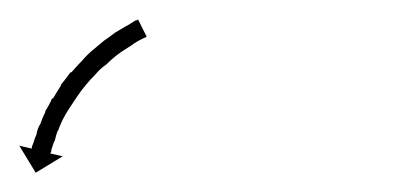

<svg xmlns="http://www.w3.org/2000/svg" viewBox="-20 -272 411 199"><path d="M130 -233Q130 -233 130 -233Q130 -233 130 -233Q130 -233 130 -233Q130 -233 130 -233Q128 -232 126 -231Q126 -231 126 -231Q126 -231 126 -231Q126 -231 126 -231Q126 -231 126 -231Q122 -229 119 -227Q119 -227 119 -227Q119 -227 119 -227Q119 -227 119 -227Q119 -227 119 -227Q115 -224 110 -221Q110 -221 110 -221Q110 -221 110 -221Q110 -221 110 -221Q110 -221 110 -221Q105 -218 100 -214Q100 -214 100 -214Q100 -214 100 -214Q100 -214 100 -214Q100 -214 100 -214Q95 -210 90 -205Q90 -205 90 -205Q90 -205 90 -205Q90 -205 90 -205Q90 -205 90 -205Q84 -201 79 -195Q79 -195 79 -195Q79 -195 79 -195Q79 -195 79 -195Q79 -195 79 -195Q74 -190 69 -184Q69 -184 69 -184Q69 -184 69 -184Q69 -184 69 -184Q69 -184 69 -184Q64 -178 60 -172Q60 -172 60 -172Q60 -172 60 -172Q60 -172 60 -172Q60 -172 60 -172Q56 -166 52 -160Q52 -160 52 -160Q52 -160 52 -160Q52 -160 52 -160Q52 -160 52 -160Q48 -154 45 -148Q45 -148 45 -148Q45 -148 45 -148Q45 -148 45 -148Q45 -148 45 -148Q42 -142 40 -136Q40 -136 40 -136.5Q40 -137 40 -137Q40 -137 40 -137Q40 -137 40 -137Q38 -132 37 -127Q37 -127 37 -127Q37 -127 37 -127Q37 -127 37 -127Q37 -127 37 -127Q35 -123 34 -119Q34 -119 34 -119Q34 -119 34 -119Q34 -119 34 -119Q34 -119 34 -119Q33 -117 33 -114Q33 -114 33 -114.5Q33 -115 33 -115Q33 -115 33 -115Q33 -115 33 -115Q33 -114 32 -113L45 -110L17 -93L0 -121L13 -118Q13 -119 13 -120Q13 -120 13 -120Q13 -120 13 -120Q13 -120 13 -120Q13 -120 13 -120Q14 -122 15 -125Q15 -125 15 -125Q15 -125 15 -125Q15 -125 15 -125Q15 -125 15 -125Q16 -129 18 -133Q18 -133 18 -133Q18 -133 18 -134Q18 -134 18 -134Q18 -134 18 -134Q19 -139 22 -144Q22 -144 22 -144Q22 -144 22 -144Q22 -144 22 -144Q22 -144 22 -144Q24 -150 27 -156Q27 -156 27 -156.5Q27 -157 27 -157Q27 -157 27 -157Q27 -157 27 -157Q31 -163 34 -170Q34 -170 34.5 -170Q35 -170 35 -170Q35 -170 35 -170Q35 -170 35 -170Q39 -177 43 -183Q43 -183 43 -183Q43 -183 43 -183Q43 -183 43 -183.5Q43 -184 43 -184Q48 -190 53 -197Q53 -197 53 -197Q53 -197 53 -197Q54 -197 54 -197Q54 -197 54 -197Q59 -203 65 -209Q65 -209 65 -209Q65 -209 65 -209Q65 -209 65 -209Q65 -209 65 -209Q70 -215 76 -220Q76 -220 76 -220Q76 -220 76 -220Q76 -220 76 -220Q76 -220 76 -220Q82 -225 88 -230Q88 -230 88 -230Q88 -230 88 -230Q88 -230 88 -230Q88 -230 88 -230Q94 -234 99 -238Q99 -238 99 -238Q99 -238 99 -238Q99 -238 99 -238Q99 -238 99 -238Q104 -241 109 -244Q109 -244 109 -244Q109 -244 109 -244Q109 -244 109 -244Q109 -244 109 -244Q113 -246 116 -248Q116 -248 116 -248Q116 -248 116 -248Q116 -248 116 -248Q116 -248 116 -248Q119 -250 121 -251Q121 -251 121 -251Q121 -251 121 -251Q122 -251 122 -251Q122 -251 122 -251Q122 -251 123 -252L132 -234Q131 -233 130 -233Z"/></svg>

Font: FRB American Cursive Just Arrows
Style: Italic
Weight: 400
Italic angle: -25°
Version: Version 2.0;Modular Font Editor K font №1